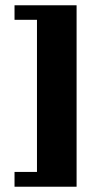

<svg xmlns="http://www.w3.org/2000/svg" viewBox="-20 -650 350 727"><path d="M35 1H120V-575H35V-630H270V57H35Z"/></svg>

Font: Smooch Sans Black
Style: Regular
Weight: 900
Designer: Robert E. Leuschke
Foundry: Robert E. Leuschke
Version: Version 1.010; ttfautohint (v1.8.3)